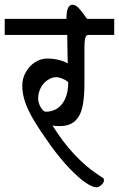

<svg xmlns="http://www.w3.org/2000/svg" viewBox="-30 -698 509 822"><path d="M254.4 -617.2Q254.4 -677.7 280.3 -677.7Q292.5 -677.7 305.2 -665.3Q317.9 -652.8 342.8 -617.2H459V-548.3H347.7Q338.4 -548.3 335 -534.9Q331.5 -521.5 331.5 -494.6V-340.3Q331.5 -280.8 323.2 -241.7Q314.9 -202.6 291.7 -180.4Q268.6 -158.2 225.1 -158.2Q205.6 -158.2 194.8 -160.6Q238.3 -90.8 286.6 -38.8Q335 13.2 384.8 46.4L407.2 61.5Q411.6 63 413.3 65.7Q415 68.4 415 74.7Q415 81.5 409.4 88.4Q403.8 95.2 396.2 99.6Q388.7 104 383.8 104Q365.7 104 335.4 83.3Q305.2 62.5 266.4 21.7Q227.5 -19 186.5 -75.7Q142.6 -137.2 116.7 -180.2Q90.8 -223.1 78.1 -259.5Q65.4 -295.9 65.4 -331.1Q65.4 -362.8 80.6 -389.4Q95.7 -416 120.1 -431.6Q144.5 -447.3 171.9 -447.3Q197.3 -447.3 220.5 -441.7Q243.7 -436 260.3 -426.8Q260.3 -434.1 259.3 -455.6Q257.8 -527.3 257.8 -548.3H-9.8V-617.2ZM211.4 -367.7Q192.4 -367.7 174.1 -355.5Q155.8 -343.3 144.5 -322Q133.3 -300.8 133.3 -275.9Q133.3 -263.7 138.4 -250.5Q143.6 -237.3 151.4 -228.5Q159.2 -219.7 167 -219.7Q192.9 -219.7 214.4 -233.2Q235.8 -246.6 249 -275.1Q262.2 -303.7 262.2 -346.7Q250 -356.4 235.4 -362.1Q220.7 -367.7 211.4 -367.7Z"/></svg>

Font: Dekko
Style: Regular
Weight: 400
Designer: Multiple
Foundry: Sorkin Type
Version: Version 2.001